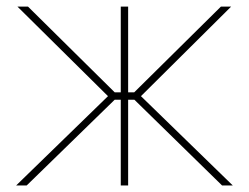

<svg xmlns="http://www.w3.org/2000/svg" viewBox="-20 -566 760 586"><path d="M29.3 0 309.6 -272.5 33.2 -545.9H65.4L330.1 -284.2H348.6V-545.9H371.1V-284.2H389.6L654.3 -545.9H685.5L410.2 -272.5L690.4 0H657.7L390.1 -261.7H371.1V0H348.6V-261.7H330.1L61.5 0Z"/></svg>

Font: Inter Thin
Style: Regular
Weight: 250
Designer: Rasmus Andersson
Foundry: rsms
Version: Version 4.001;git-66647c0bb